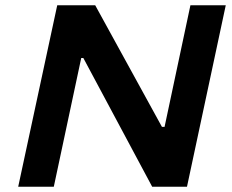

<svg xmlns="http://www.w3.org/2000/svg" viewBox="-20 -708 880 728"><path d="M49 0 197 -688H341L594 -227H604L702 -688H836L689 0H557L296 -488H288L184 0Z"/></svg>

Font: Saira Expanded SemiBold
Style: Italic
Weight: 600
Width: 7
Italic angle: -12°
Designer: Hector Gatti with collaboration of the Omnibus-Type team
Foundry: Omnibus-Type
Version: Version 1.101